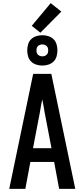

<svg xmlns="http://www.w3.org/2000/svg" viewBox="-20 -1207 540 1227"><path d="M39 0 192 -735H308L461 0H358L326 -172H174L142 0ZM309 -260 265 -490Q262 -511 258 -531.5Q254 -552 250 -572Q246 -552 242 -531.5Q238 -511 235 -490L191 -260ZM251 -788Q231 -788 212 -794Q193 -800 179 -813.5Q165 -827 159.5 -846.5Q154 -866 154 -885Q154 -904 159.5 -923.5Q165 -943 179 -956.5Q193 -970 212 -976Q231 -982 251 -982Q270 -982 289 -976Q308 -970 322 -956.5Q336 -943 341.5 -923.5Q347 -904 347 -885Q347 -866 341.5 -846.5Q336 -827 322 -813.5Q308 -800 289 -794Q270 -788 251 -788ZM251 -847Q258 -847 265.5 -849.5Q273 -852 278.5 -857.5Q284 -863 286 -870Q288 -877 288 -885Q288 -893 286 -900Q284 -907 278.5 -912.5Q273 -918 265.5 -920.5Q258 -923 251 -923Q243 -923 235.5 -920.5Q228 -918 222.5 -912.5Q217 -907 215 -900Q213 -893 213 -885Q213 -877 215 -870Q217 -863 222.5 -857.5Q228 -852 235.5 -849.5Q243 -847 251 -847ZM238 -998 183 -1042 304 -1187 372 -1133Z"/></svg>

Font: Iosevka Custom Semibold
Style: Regular
Weight: 600
Designer: Belleve Invis
Foundry: Belleve Invis
Version: Version 27.0.2; ttfautohint (v1.8.4)